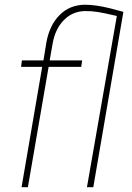

<svg xmlns="http://www.w3.org/2000/svg" viewBox="-20 -780 550 800"><path d="M466.8 -713.4Q413.1 -726.1 386.7 -730.2Q360.4 -734.4 334 -733.9Q282.2 -732.9 246.1 -696.3Q210 -659.7 199.2 -598.1L187 -528.3H322.3L318.4 -501.5H182.6L96.2 0H69.8L155.8 -501.5H67.9L71.3 -528.3H161.1L173.3 -603.5Q186.5 -675.3 228.3 -717.3Q270 -759.3 333 -760.3Q379.4 -760.3 439.9 -745.1L494.1 -730.5L368.7 0H342.3Z"/></svg>

Font: Roboto Thin
Style: Italic
Weight: 250
Italic angle: -12°
Designer: Google
Version: Version 2.134; 2016